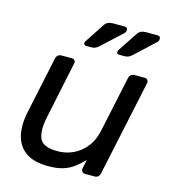

<svg xmlns="http://www.w3.org/2000/svg" viewBox="-110 -823 823 922"><g transform="rotate(15 301.0 -361.5)"><path d="M214 10Q142 10 102 -18.5Q62 -47 50 -97.5Q38 -148 52 -215L112 -497Q117 -520 140 -520H190Q200 -520 205 -513.5Q210 -507 207 -497L149 -220Q133 -146 149.5 -108.5Q166 -71 238 -71Q303 -71 352 -110.5Q401 -150 416 -220L475 -497Q480 -520 503 -520H552Q562 -520 567 -513.5Q572 -507 570 -497L469 -23Q464 0 442 0H396Q386 0 380.5 -6.5Q375 -13 377 -23L386 -67Q364 -44 341 -26.5Q318 -9 288 0.5Q258 10 214 10ZM407 -595Q393 -595 393 -607Q394 -613 399 -620L461 -714Q473 -733 502 -733H558Q575 -733 574 -718Q574 -709 567 -702L467 -609Q451 -595 433 -595ZM243 -595Q229 -595 229 -607Q229 -613 235 -620L297 -714Q309 -733 338 -733H394Q411 -733 410 -718Q410 -709 403 -702L302 -609Q287 -595 269 -595Z"/></g></svg>

Font: Lubike
Style: Italic
Weight: 400
Italic angle: -12°
Foundry: Honoka55
Version: Version 1.000;July 22, 2022;FontCreator 14.0.0.2862 64-bit